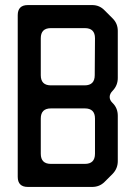

<svg xmlns="http://www.w3.org/2000/svg" viewBox="-20 -729 535 758"><path d="M425 -371Q413 -359 413 -346Q413 -334 423 -324L425 -322Q445 -302 445 -272V-93Q445 -64 425 -43L393 -11Q373 9 344 9H90Q50 9 50 -31V-669Q50 -709 90 -709H344Q373 -709 393 -688L425 -656Q445 -636 445 -607V-421Q445 -392 425 -371ZM141 -578V-432Q141 -392 181 -392H314Q354 -392 354 -432L355 -578Q355 -618 315 -618H181Q141 -618 141 -578ZM315 -301H181Q141 -301 141 -261V-122Q141 -82 181 -82H315Q355 -82 355 -122V-261Q355 -301 315 -301Z"/></svg>

Font: ZCOOL QingKe HuangYou
Style: Regular
Weight: 400
Version: Version 1.000